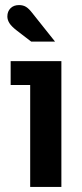

<svg xmlns="http://www.w3.org/2000/svg" viewBox="-20 -737 325 757"><path d="M99 0V-402H22V-496H222V0ZM103 -573 47 -616Q25 -633 17 -646Q9 -659 9 -672Q9 -692 21.5 -704.5Q34 -717 55 -717Q71 -717 82.5 -710Q94 -703 107 -686L197 -573Z"/></svg>

Font: Atkinson Hyperlegible Next SemiBold
Style: Regular
Weight: 600
Designer: Elliott Scott, Megan Eiswerth, Linus Boman, Theodore Petrosky, Letters from Sweden
Foundry: Applied Design Works, Letters from Sweden
Version: Version 2.001